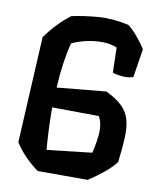

<svg xmlns="http://www.w3.org/2000/svg" viewBox="-81 -786 715 851"><g transform="rotate(10 276.0 -360.0)"><path d="M385 -400Q433 -377 459 -351.5Q485 -326 494 -292.5Q503 -259 501 -212.5Q499 -166 491 -101Q469 -73 438.5 -48.5Q408 -24 372 0H147Q80 -48 40 -111L65 -588Q90 -623 117.5 -651.5Q145 -680 174 -702Q230 -714 292.5 -719Q355 -724 429 -708Q449 -694 473 -665.5Q497 -637 512 -612L492 -484Q473 -477 447 -478.5Q421 -480 399 -487L396 -600Q368 -612 332 -612.5Q296 -613 260 -605Q224 -597 194 -583Q171 -495 165 -379ZM371 -287 161 -289Q161 -240 163 -192Q165 -144 169 -99L371 -122Q384 -176 386 -216.5Q388 -257 371 -287Z"/></g></svg>

Font: Langar
Style: Regular
Weight: 400
Designer: Alessia Mazzarella
Foundry: Typeland
Version: Version 1.001; ttfautohint (v1.8.3)